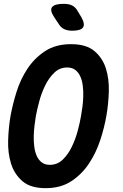

<svg xmlns="http://www.w3.org/2000/svg" viewBox="-20 -970 640 1000"><path d="M239.6 -111.5Q279.2 -111.5 307.4 -139.2Q335.6 -166.8 354.5 -206.4Q373.5 -246 385 -289.6Q396.6 -333.1 401.9 -365.6Q405.9 -387.2 409.4 -414Q412.9 -440.9 413.6 -469.2Q414.3 -497.6 411 -524.2Q407.8 -550.9 398.2 -571.9Q388.7 -593 372.2 -605.7Q355.8 -618.5 329.4 -618.5Q290.5 -618.5 262.2 -590.8Q233.8 -563.2 214.7 -523.6Q195.5 -484 184.1 -440.7Q172.7 -397.5 166.7 -365.3Q163.4 -344.1 159.9 -316.8Q156.4 -289.4 155.7 -261.4Q155 -233.4 158.5 -206.4Q161.9 -179.4 171.3 -158.2Q180.6 -137 197.3 -124.3Q213.9 -111.5 239.6 -111.5ZM218 10Q138.8 10 96.7 -26.5Q54.6 -63 37.3 -118.6Q20.1 -174.3 22.4 -240.3Q24.7 -306.3 34.7 -365.6Q45.4 -424.3 65.7 -490.1Q86.1 -556 122.6 -611.5Q159.2 -667 214.5 -703.5Q269.8 -740 350 -740Q429.2 -740 471.8 -704Q514.4 -668 531.7 -612.9Q548.9 -557.7 546.8 -492.7Q544.6 -427.7 534.6 -370.1Q524.6 -309.4 502.9 -242.6Q481.2 -175.7 444.2 -119.4Q407.1 -63 351.8 -26.5Q296.5 10 218 10ZM355.7 -810Q332.7 -810 315.4 -817.8Q298.2 -825.5 286.7 -843.8L262.2 -880.5Q237.8 -917.7 251.9 -933.8Q266 -950 311.2 -950Q339.4 -950 356.3 -941.2Q373.2 -932.4 383.3 -914.2L403.4 -881Q424 -844.8 412.5 -827.4Q401 -810 355.7 -810Z"/></svg>

Font: Maple Mono
Style: Italic
Weight: 400
Italic angle: -10°
Monospace: yes
Designer: subframe7536
Version: Version 7.300